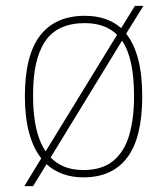

<svg xmlns="http://www.w3.org/2000/svg" viewBox="-20 -596 571 656"><path d="M121 -55Q94 -89 79.5 -142Q65 -195 65 -267Q65 -407 117 -474.5Q169 -542 270 -542Q346 -542 394 -500L441 -576H470L411 -481Q438 -447 452 -394Q466 -341 466 -267Q466 -126 415 -58Q364 10 265 10Q227 10 195 -1.5Q163 -13 139 -35L93 40H63ZM265 -15Q329 -15 367 -46.5Q405 -78 421.5 -134.5Q438 -191 438 -267Q438 -332 428 -379Q418 -426 397 -457L153 -58Q173 -37 201 -26Q229 -15 265 -15ZM380 -477Q360 -497 332.5 -507Q305 -517 270 -517Q176 -517 134 -454.5Q92 -392 93 -267Q93 -206 103.5 -158.5Q114 -111 136 -79Z"/></svg>

Font: Noto Serif Ethiopic Thin
Style: Regular
Weight: 250
Version: Version 2.102